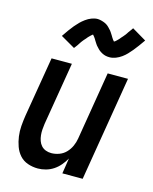

<svg xmlns="http://www.w3.org/2000/svg" viewBox="-115 -837 733 922"><g transform="rotate(15 251.0 -376.5)"><path d="M163 8Q136 8 112 -0.5Q88 -9 72 -27Q56 -45 47.5 -68.5Q39 -92 35.5 -117.5Q32 -143 34 -169Q36 -195 40 -221L90 -520H191L139 -207Q137 -193 136 -178.5Q135 -164 136.5 -150Q138 -136 142.5 -123Q147 -110 156 -100Q165 -90 178 -85Q191 -80 206 -80Q225 -80 244.5 -87Q264 -94 278.5 -109Q293 -124 301.5 -143Q310 -162 313 -181L369 -520H470L384 0H283L295 -77Q285 -59 271 -42.5Q257 -26 239.5 -14.5Q222 -3 202 2.5Q182 8 163 8ZM181 -596 110 -637Q122 -655 132.5 -669.5Q143 -684 153 -696Q163 -708 173 -718Q183 -728 196.5 -738Q210 -748 225.5 -754Q241 -760 256 -760Q261 -760 265.5 -759Q270 -758 274.5 -757Q279 -756 283 -754.5Q287 -753 292 -751Q297 -749 300.5 -746.5Q304 -744 307.5 -741.5Q311 -739 314 -735.5Q317 -732 320.5 -728.5Q324 -725 327 -721.5Q330 -718 332 -714.5Q334 -711 336.5 -707.5Q339 -704 341 -700.5Q343 -697 346 -692Q349 -687 352 -683Q355 -679 358 -676Q361 -673 361 -671Q360 -671 358.5 -671.5Q357 -672 356 -672H355L358 -675Q362 -677 365 -679.5Q368 -682 370.5 -684.5Q373 -687 375 -689Q377 -691 379 -693Q381 -695 382.5 -697Q384 -699 386 -701.5Q388 -704 390.5 -706.5Q393 -709 395 -711.5Q397 -714 399.5 -717Q402 -720 404.5 -723Q407 -726 409 -729.5Q411 -733 413.5 -736.5Q416 -740 419 -744Q422 -748 425 -752Q428 -756 431 -761L502 -719Q490 -702 479.5 -687.5Q469 -673 459 -661Q449 -649 439 -638.5Q429 -628 416 -618.5Q403 -609 387.5 -603Q372 -597 357 -597Q352 -597 347 -597.5Q342 -598 337.5 -599Q333 -600 329 -601.5Q325 -603 320 -605.5Q315 -608 311.5 -610.5Q308 -613 304.5 -615.5Q301 -618 298 -621.5Q295 -625 291.5 -628.5Q288 -632 285 -635.5Q282 -639 280 -642.5Q278 -646 275.5 -649.5Q273 -653 271 -656.5Q269 -660 266 -665Q263 -670 260 -673.5Q257 -677 254 -680.5Q251 -684 251 -685V-686Q252 -686 253.5 -685.5Q255 -685 256 -685H257L254 -683Q250 -680 247 -677.5Q244 -675 241 -672Q238 -669 236.5 -667.5Q235 -666 233 -664Q231 -662 229.5 -660Q228 -658 226 -655.5Q224 -653 221.5 -650.5Q219 -648 217 -645.5Q215 -643 212.5 -640Q210 -637 207.5 -633.5Q205 -630 203 -627Q201 -624 198.5 -620Q196 -616 193.5 -612.5Q191 -609 187.5 -604.5Q184 -600 181 -596Z"/></g></svg>

Font: Iosevka Semibold Oblique
Style: Regular
Weight: 600
Italic angle: -9°
Monospace: yes
Designer: Belleve Invis
Foundry: Belleve Invis
Version: Version 32.5.0; ttfautohint (v1.8.4)